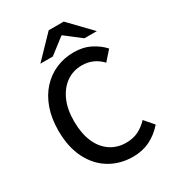

<svg xmlns="http://www.w3.org/2000/svg" viewBox="-203 -958 980 1084"><g transform="rotate(-30 287.0 -416.5)"><path d="M343 12Q260 12 193.5 -27.5Q127 -67 88.5 -143Q50 -219 50 -326Q50 -406 72.5 -469.5Q95 -533 135.5 -577Q176 -621 229.5 -644Q283 -667 345 -667Q406 -667 453 -643Q500 -619 530 -585L476 -524Q451 -551 419 -565.5Q387 -580 348 -580Q291 -580 247 -549Q203 -518 178 -462Q153 -406 153 -329Q153 -250 177 -193.5Q201 -137 245.5 -106.5Q290 -76 349 -76Q394 -76 428.5 -93Q463 -110 492 -141L543 -82Q504 -37 454.5 -12.5Q405 12 343 12ZM151 -705 286 -845H384L519 -705H438L337 -783H333L232 -705Z"/></g></svg>

Font: Source Sans 3 ExtraLight Medium
Style: Regular
Weight: 500
Version: Version 3.052;hotconv 1.1.0;makeotfexe 2.6.0